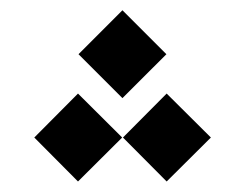

<svg xmlns="http://www.w3.org/2000/svg" viewBox="-20 -423 433 369"><path d="M215.3 -234.4 299.8 -318.8 215.3 -403.3 130.9 -318.8ZM300.3 -74.2 385.3 -158.7 300.3 -243.2 216.3 -158.7ZM129.9 -74.2 214.8 -158.7 129.9 -243.2 45.9 -158.7Z"/></svg>

Font: Estedad Bold
Style: Regular
Weight: 700
Designer: Amin Abedi
Version: Version 7.3